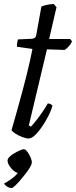

<svg xmlns="http://www.w3.org/2000/svg" viewBox="-29 -696 382 965"><path d="M115 0Q102 0 82.5 -7.5Q63 -15 47.5 -25Q32 -35 29 -42Q42 -87 55.5 -135Q69 -183 81.5 -229.5Q94 -276 104.5 -318Q115 -360 122.5 -394Q130 -428 134 -450L56 -461Q56 -473 58 -483.5Q60 -494 61 -498L130 -501Q141 -502 146.5 -506.5Q152 -511 154 -524L179 -663Q189 -668 206.5 -671.5Q224 -675 241 -676L255 -660L218 -500H324L333 -488Q328 -476 317.5 -464Q307 -452 296 -445L207 -448L116 -66L126 -59Q135 -68 151 -88Q167 -108 183.5 -132Q200 -156 211 -176Q220 -176 226.5 -172Q233 -168 235 -164Q229 -143 215 -115Q201 -87 183.5 -61Q166 -35 148 -17.5Q130 0 115 0ZM29 249Q18 249 6.5 241.5Q-5 234 -9 227Q7 218 22.5 207.5Q38 197 50.5 184.5Q63 172 70 161L66 174Q55 174 41.5 163.5Q28 153 18.5 138Q9 123 9 111Q9 102 18.5 92.5Q28 83 42.5 74.5Q57 66 70.5 60Q84 54 90 54Q99 54 108 66Q117 78 124 93.5Q131 109 131 120Q131 129 122 144.5Q113 160 99 178Q85 196 71 212Q57 228 45.5 238.5Q34 249 29 249Z"/></svg>

Font: Texturina 12pt Light
Style: Italic
Weight: 300
Italic angle: -11°
Designer: Guillermo Torres Carreño
Foundry: Omnibus-Type
Version: Version 1.002